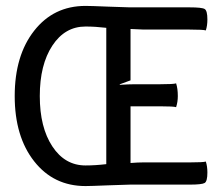

<svg xmlns="http://www.w3.org/2000/svg" viewBox="-20 -625 760 650"><path d="M269.5 -605Q286.6 -605 346.7 -602.5Q406.7 -600.1 419.9 -600.1H622.1Q663.6 -600.1 672.9 -594.5Q682.1 -588.9 682.1 -559.1Q682.1 -538.1 676.8 -522Q668 -524.9 622.1 -524.9H466.8Q460.9 -524.9 421.9 -526.9V-353L384.8 -339.4L386.2 -337.9Q417 -339.8 437 -339.8H522Q567.4 -339.8 576.2 -342.8Q582 -325.2 582 -299.8Q582 -279.8 576.2 -262.2Q567.4 -265.1 522 -265.1H421.9V-73.2Q447.3 -75.2 464.8 -75.2H622.1Q668 -75.2 676.8 -78.1Q682.1 -62 682.1 -41Q682.1 -11.2 672.9 -5.6Q663.6 0 622.1 0H419.9Q406.7 0 346.7 2.4Q286.6 4.9 269.5 4.9Q161.6 4.9 95.7 -78.9Q29.8 -162.6 29.8 -299.8Q29.8 -437 95.7 -521Q161.6 -605 269.5 -605ZM269.5 -64.9Q302.7 -64.9 339.8 -69.3V-530.8Q302.7 -535.2 269.5 -535.2Q199.7 -535.2 157.2 -470.5Q114.7 -405.8 114.7 -299.8Q114.7 -193.8 157.2 -129.4Q199.7 -64.9 269.5 -64.9Z"/></svg>

Font: Nikodecs
Style: Medium
Weight: 500
Version: Version 0.29